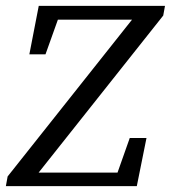

<svg xmlns="http://www.w3.org/2000/svg" viewBox="-20 -634 582 654"><path d="M0 0 6 -33 467 -614H542L536 -581L75 0ZM80 -449 112 -614H506L495 -567H134L194 -614L135 -449ZM46 0 55 -46H424L364 0L422 -164H479L446 0Z"/></svg>

Font: Lisu Bosa
Style: Italic
Weight: 400
Italic angle: -19°
Designer: David Morse, Annie Olsen, Victor Gaultney, Frank Grießhammer (Latin)
Foundry: SIL International
Version: Version 2.000